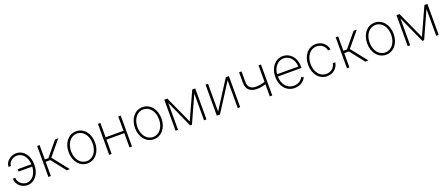

<svg xmlns="http://www.w3.org/2000/svg" viewBox="106 -1859 7369 3175"><g transform="rotate(-20 3791.0 -271.5)"><path d="M253.2 -510.3C354.4 -510.3 425.4 -411.9 429.7 -294H188.6V-252.8H430C426.1 -133.2 353.7 -31.6 253.2 -31.2C172.9 -31.6 101.9 -98 102.3 -173.7H59.7C59.3 -72.4 147.7 9.9 253.2 9.9C384.6 9.9 473 -114.3 473 -262.4V-282.3C473 -428.6 386 -551.5 253.2 -551.5C153.1 -551.5 59.3 -473.4 59.7 -382.1H102.3C101.9 -450.3 176.1 -510.3 253.2 -510.3Z M622.5 0H665.8V-251.1H748.2L945 0H1000.4L776.6 -283.7L994 -545.5H937.9L728.7 -292.3H665.8V-545.5H622.5Z M1309.7 11.4C1444.6 11.4 1542.6 -107.2 1542.6 -271C1542.6 -434.7 1444.2 -553.6 1309.7 -553.6C1174.7 -553.6 1076.7 -435 1076.7 -271C1076.7 -107.2 1174.7 11.4 1309.7 11.4ZM1309.7 -28.8C1195 -28.8 1119.7 -135.7 1119.7 -271C1119.7 -405.5 1195.7 -513.1 1309.7 -513.1C1424 -513.1 1499.6 -405.9 1499.6 -271C1499.6 -135.7 1424.4 -28.8 1309.7 -28.8Z M1735.4 -545.5H1692.1V0H1735.4V-251.8H2050.1V0H2093.4V-545.5H2050.1V-293H1735.4Z M2477.6 11.4C2612.6 11.4 2710.6 -107.2 2710.6 -271C2710.6 -434.7 2612.2 -553.6 2477.6 -553.6C2342.7 -553.6 2244.7 -435 2244.7 -271C2244.7 -107.2 2342.7 11.4 2477.6 11.4ZM2477.6 -28.8C2362.9 -28.8 2287.6 -135.7 2287.6 -271C2287.6 -405.5 2363.6 -513.1 2477.6 -513.1C2592 -513.1 2667.6 -405.9 2667.6 -271C2667.6 -135.7 2592.3 -28.8 2477.6 -28.8Z M3132.5 -63.6 2913.7 -545.5H2860.1V0H2903.4V-473.7L3116.5 0H3148.4L3361.5 -470.9V0H3404.8V-545.5H3352.3Z M3629.6 -56.5V-545.5H3586.3V0H3641.7L3954.2 -489V0H3997.5V-545.5H3942.5Z M4561.8 -545.5H4518.8V-255.7C4467 -238.6 4417.6 -228.3 4364.7 -228.3C4271.7 -228.3 4220.5 -268.5 4220.5 -366.5V-547.9H4177.2V-366.5C4177.2 -244 4244.7 -187.5 4366.1 -187.1C4416.9 -186.8 4460.9 -195.3 4518.8 -213.8V0H4561.8Z M4956.3 11.4C5063.9 11.4 5130 -51.5 5154.8 -106.5L5115.4 -122.5C5095.2 -82 5045.1 -28.8 4956.3 -28.8C4832.4 -28.8 4758.2 -128.9 4756.4 -263.1H5172.6V-290.1C5172.6 -452.1 5068.2 -553.6 4946 -553.6C4810.7 -553.6 4713.4 -433.2 4713.4 -270.2C4713.4 -107.6 4808.2 11.4 4956.3 11.4ZM4757.1 -302.6C4765.6 -421.5 4842.7 -513.1 4946 -513.1C5049.7 -513.1 5129.3 -420.8 5129.3 -302.6Z M5526.6 11.4C5633.2 11.4 5713.4 -58.2 5729 -159.1H5685C5670.8 -79.9 5606.5 -28.8 5526.6 -28.8C5412.6 -28.8 5334.9 -132.8 5334.9 -271.7C5334.9 -412.3 5415.8 -513.1 5526.6 -513.1C5608.7 -513.1 5670.1 -458.5 5683.9 -384.9H5728C5712 -485.4 5629.6 -553.6 5526.3 -553.6C5388.1 -553.6 5291.9 -432.9 5291.9 -271C5291.9 -109 5387.4 11.4 5526.6 11.4Z M5876.4 0H5919.7V-251.1H6002.1L6198.9 0H6254.3L6030.5 -283.7L6247.9 -545.5H6191.8L5982.6 -292.3H5919.7V-545.5H5876.4Z M6563.6 11.4C6698.5 11.4 6796.5 -107.2 6796.5 -271C6796.5 -434.7 6698.2 -553.6 6563.6 -553.6C6428.6 -553.6 6330.6 -435 6330.6 -271C6330.6 -107.2 6428.6 11.4 6563.6 11.4ZM6563.6 -28.8C6448.9 -28.8 6373.6 -135.7 6373.6 -271C6373.6 -405.5 6449.6 -513.1 6563.6 -513.1C6677.9 -513.1 6753.6 -405.9 6753.6 -271C6753.6 -135.7 6678.3 -28.8 6563.6 -28.8Z M7218.4 -63.6 6999.6 -545.5H6946V0H6989.3V-473.7L7202.4 0H7234.4L7447.4 -470.9V0H7490.8V-545.5H7438.2Z"/></g></svg>

Font: Karasuma Gothic
Style: Thin
Weight: 200
Designer: Rasmus Andersson / Ryoko Ishizuka
Foundry: rsms
Version: Version 1.00